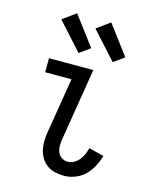

<svg xmlns="http://www.w3.org/2000/svg" viewBox="-116 -840 732 924"><g transform="rotate(15 250.0 -378.0)"><path d="M293 8Q270 8 248 3Q226 -2 208.5 -14.5Q191 -27 179.5 -45.5Q168 -64 163 -85Q158 -106 158.5 -129.5Q159 -153 163 -175L208 -450H77V-520H298L240 -164Q237 -147 236.5 -129.5Q236 -112 242 -96.5Q248 -81 261.5 -71.5Q275 -62 293 -62Q309 -62 324 -70.5Q339 -79 349.5 -92.5Q360 -106 366.5 -121Q373 -136 377 -152L452 -133Q444 -106 430.5 -80Q417 -54 396 -33.5Q375 -13 347.5 -2.5Q320 8 293 8ZM378 -581 256 -716 322 -764 431 -619ZM208 -581 86 -716 152 -764 261 -619Z"/></g></svg>

Font: Iosevka Gothic
Style: Italic
Weight: 400
Italic angle: -9°
Monospace: yes
Designer: Belleve Invis
Foundry: Belleve Invis
Version: Version 15.5.1; ttfautohint (v1.8.4)